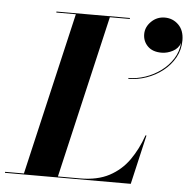

<svg xmlns="http://www.w3.org/2000/svg" viewBox="-102 -819 857 872"><g transform="rotate(5 327.0 -383.0)"><path d="M527.5 -682.9Q527.5 -715.3 553.1 -740.5Q578.8 -765.7 614.8 -765.7Q651.2 -765.7 677.1 -740.3Q703 -714.9 703 -669.4Q703 -626.2 682.9 -590.4Q662.9 -554.6 629.6 -528.5Q596.3 -502.4 555.6 -488.3Q514.9 -474.1 473.4 -474.1V-478.1Q511.7 -478.1 550.2 -491.2Q588.7 -504.2 621.1 -528.3Q653.5 -552.4 674.2 -585.2Q694.9 -618.1 698 -657.7Q689.5 -632.1 664.3 -618.8Q639.1 -605.5 613 -605.5Q572 -605.5 549.7 -628Q527.5 -650.5 527.5 -682.9ZM526 0H-47.5V-4.5H38.5L210.5 -745.5H121.5V-750H456.5V-745.5H365.5L193.5 -4.5H295Q373.5 -4.5 427.5 -33.2Q481.5 -62 516.5 -111.8Q551.5 -161.5 573.5 -225H578Z"/></g></svg>

Font: Bodoni* 36pt
Style: Bold Italic
Weight: 700
Italic angle: -13°
Version: Version 2.3